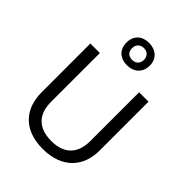

<svg xmlns="http://www.w3.org/2000/svg" viewBox="-277 -1135 1284 1284"><g transform="rotate(45 365.5 -492.5)"><path d="M365 -784C429 -784 476 -823 476 -891C476 -956 428 -995 365 -995C300 -995 256 -956 256 -890C256 -823 300 -784 365 -784ZM365 -834C329 -834 309 -855 309 -890C309 -925 333 -946 365 -946C397 -946 421 -925 421 -890C421 -855 398 -834 365 -834ZM640 -252V-714H551V-252C551 -144 496 -68 367 -68C242 -68 180 -135 180 -251V-714H90V-254C90 -95 184 10 362 10C551 10 640 -104 640 -252Z"/></g></svg>

Font: Noto Sans Newa
Style: Regular
Weight: 400
Designer: Monotype Design Team
Foundry: Monotype Imaging Inc.
Version: Version 2.007